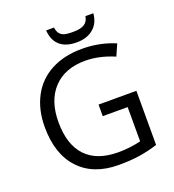

<svg xmlns="http://www.w3.org/2000/svg" viewBox="-160 -1025 1047 1157"><g transform="rotate(-20 364.0 -446.0)"><path d="M417 -771Q348.6 -771 310.5 -804.4Q272.5 -837.9 268.1 -901.9H318.8Q321.8 -877.9 331.8 -864.3Q341.8 -850.6 359.6 -844.2Q377.4 -837.9 418.9 -837.9Q468.3 -837.9 491.7 -853.5Q515.1 -869.1 520 -901.9H570.8Q565.9 -840.3 525.1 -805.7Q484.4 -771 417 -771ZM412.1 -374H654.8V-26.9Q598.1 -8.8 539.6 0.5Q481 9.8 403.8 9.8Q241.7 9.8 151.4 -86.7Q61 -183.1 61 -356.9Q61 -468.3 105.7 -552Q150.4 -635.7 234.4 -679.9Q318.4 -724.1 431.2 -724.1Q545.4 -724.1 644 -682.1L611.8 -608.9Q515.1 -649.9 425.8 -649.9Q295.4 -649.9 222.2 -572.3Q148.9 -494.6 148.9 -356.9Q148.9 -212.4 219.5 -137.7Q290 -63 426.8 -63Q501 -63 571.8 -80.1V-299.8H412.1Z"/></g></svg>

Font: Zoram GWebM
Style: Regular
Weight: 400
Foundry: Ascender Corporation
Version: Version 1.000